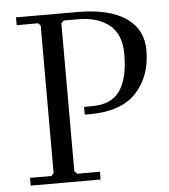

<svg xmlns="http://www.w3.org/2000/svg" viewBox="-49 -695 652 739"><g transform="rotate(-5 277.0 -325.0)"><path d="M40 0V-30H123L132 -41V-610L123 -620H40V-650H276Q400 -650 464.5 -605.5Q529 -561 529 -480Q529 -380 470.5 -317Q412 -254 291 -254H271V-284H302Q377 -284 410 -332Q443 -380 443 -473Q443 -549 398.5 -585.5Q354 -622 276 -622H222L212 -612V-41L222 -30H310V0Z"/></g></svg>

Font: EB Squaramond
Style: Regular
Weight: 400
Designer: Jake Brussel Faria
Foundry: Jake Brussel Faria
Version: Version 0.002